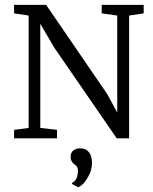

<svg xmlns="http://www.w3.org/2000/svg" viewBox="-20 -570 631 791"><path d="M38 0V-35L98 -43V-506L38 -515V-550H170L422 -182L463 -106V-506L399 -515V-550H572V-515L512 -506V0H461L204 -373L146 -472V-43L215 -35V0ZM359 101Q359 128 346.5 152Q334 176 321.5 188Q309 200 302 201H301L277 188V183Q301 173 301 132Q301 114 285 106Q271 94 271 77Q271 57 283.5 49Q296 41 308 41H311Q333 41 346 56.5Q359 72 359 101Z"/></svg>

Font: Aikya
Style: Regular
Weight: 400
Designer: Neelakash Kshetrimayum (Latin subset based on Merriweather by Eben Sorkin)
Foundry: Brand New Type
Version: Version 1.00 b005